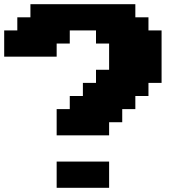

<svg xmlns="http://www.w3.org/2000/svg" viewBox="-20 -895 915 915"><path d="M250 0H500V-125H250ZM250 -250H500V-312.5H562.5V-375H625V-437.5H687.5V-500H750V-750H687.5V-812.5H625V-875H125V-812.5H62.5V-750H0V-625H250V-687.5H312.5V-750H437.5V-687.5H500V-562.5H437.5V-500H375V-437.5H312.5V-375H250Z"/></svg>

Font: Faithful 32x
Style: Bold
Weight: 400
Foundry: Faithful Resource Pack
Version: Version 1.0; January 27, 2023